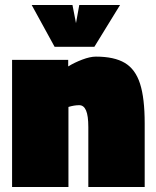

<svg xmlns="http://www.w3.org/2000/svg" viewBox="-20 -743 618 763"><path d="M28 -505H251V-479Q275 -494 306.5 -506Q338 -518 361 -518Q434 -518 476 -493Q518 -468 536.5 -410.5Q555 -353 555 -253V0H331V-238Q331 -283 322 -304Q313 -325 295 -325Q275 -325 252 -318V0H28ZM106 -723H268L282 -651L295 -723H457L355 -557H197Z"/></svg>

Font: Cairo Black
Style: Regular
Weight: 900
Designer: Mohamed Gaber, Accademia di Belle Arti di Urbino and others
Foundry: Kief Type Foundry, Accademia di Belle Arti di Urbino and others
Version: Version 3.011